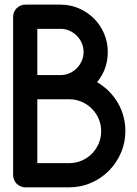

<svg xmlns="http://www.w3.org/2000/svg" viewBox="-20 -801 587 821"><path d="M238.8 -781.2Q280.3 -781.2 317.1 -765.4Q354 -749.5 381.6 -721.9Q409.2 -694.3 425 -657.5Q440.9 -620.6 440.9 -579.1Q440.9 -504.9 395 -449.7Q424.8 -432.1 447.3 -409.2Q469.7 -386.2 485.1 -359.1Q500.5 -332 508.3 -302Q516.1 -272 516.1 -240.2Q516.1 -190.9 497.1 -147.2Q478 -103.5 445.6 -70.8Q413.1 -38.1 369.4 -19Q325.7 0 276.4 0H87.9Q77.1 0 67.9 -4.2Q58.6 -8.3 51.5 -15.1Q44.4 -22 40.3 -31.5Q36.1 -41 36.1 -51.8V-729.5Q36.1 -740.2 40.3 -749.8Q44.4 -759.3 51.5 -766.1Q58.6 -772.9 67.9 -777.1Q77.1 -781.2 87.9 -781.2ZM139.6 -376.5V-103.5H276.4Q304.7 -103.5 329.6 -114.3Q354.5 -125 372.8 -143.6Q391.1 -162.1 401.9 -187Q412.6 -211.9 412.6 -240.2Q412.6 -268.1 401.9 -293Q391.1 -317.9 372.6 -336.4Q354 -355 329.1 -365.7Q304.2 -376.5 276.4 -376.5ZM139.6 -677.7V-480H238.8Q259.3 -480 277.1 -487.8Q294.9 -495.6 308.3 -509.3Q321.8 -522.9 329.6 -540.8Q337.4 -558.6 337.4 -579.1Q337.4 -599.1 329.6 -616.9Q321.8 -634.8 308.1 -648.4Q294.4 -662.1 276.6 -669.9Q258.8 -677.7 238.8 -677.7Z"/></svg>

Font: Comfortaa
Style: Bold
Weight: 700
Designer: Johan Aakerlund
Foundry: Johan Aakerlund
Version: Version 2.001; ttfautohint (v1.4.1)